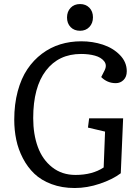

<svg xmlns="http://www.w3.org/2000/svg" viewBox="-20 -920 669 954"><path d="M377.9 -899.9Q406.2 -899.9 424.1 -881.6Q441.9 -863.3 441.9 -834Q441.9 -804.7 424.1 -785.9Q406.2 -767.1 377.9 -767.1Q348.6 -767.1 330.8 -785.4Q313 -803.7 313 -833Q313 -862.3 330.8 -881.1Q348.6 -899.9 377.9 -899.9ZM591.8 -332 580.1 -59.1Q539.1 -28.3 476.1 -7.1Q413.1 14.2 351.1 14.2Q287.6 14.2 236.1 -5.1Q184.6 -24.4 150.6 -56.9Q116.7 -89.4 93.8 -133.5Q70.8 -177.7 60.8 -225.6Q50.8 -273.4 50.8 -325.2Q50.8 -402.3 68.1 -466.6Q85.4 -530.8 116 -576.2Q146.5 -621.6 188.5 -653.1Q230.5 -684.6 279.5 -699.7Q328.6 -714.8 383.8 -714.8Q440.4 -714.8 491 -698.2Q541.5 -681.6 575.7 -646.7Q609.9 -611.8 609.9 -565.9Q609.9 -538.6 594 -522.7Q578.1 -506.8 555.2 -506.8Q513.2 -506.8 482.9 -537.1L500 -570.8Q512.7 -596.7 497.3 -616Q481.9 -635.3 451.4 -643.6Q420.9 -651.9 382.8 -651.9Q271.5 -651.9 208.3 -569.3Q145 -486.8 145 -333Q145 -252.9 168 -189.9Q190.9 -127 239.3 -88.9Q287.6 -50.8 355 -50.8Q439 -50.8 495.1 -87.9L502 -266.1L417 -286.1L422.9 -332Z"/></svg>

Font: Literata Book
Style: Italic
Weight: 400
Italic angle: -3°
Designer: Latin by Veronika Burian and Jose Scaglione. Greek by Irene Vlachou. Cyrillic by Vera Evstafieva
Foundry: TypeTogether
Version: Version 1.003;PS 001.003;hotconv 1.0.88;makeotf.lib2.5.64775